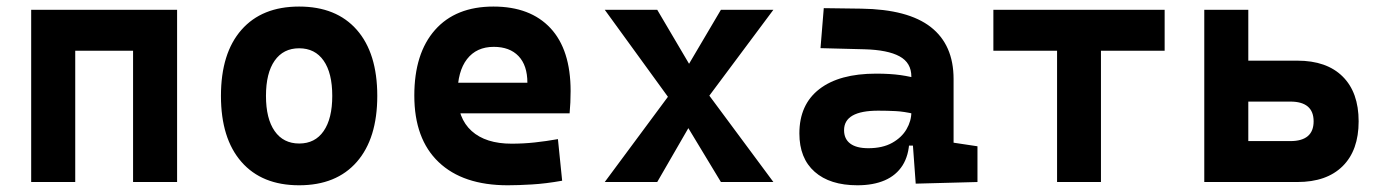

<svg xmlns="http://www.w3.org/2000/svg" viewBox="-20 -547 4142 577"><path d="M379.9 0V-517.6H512.2V0ZM73.7 0V-517.6H206.1V0ZM79.1 -394.5V-517.6H509.8V-394.5Z M878.9 9.8Q767.1 9.8 705.6 -60.5Q644 -130.9 644 -258.8Q644 -387.2 705.6 -457.3Q767.1 -527.3 878.9 -527.3Q990.8 -527.3 1052.3 -457.3Q1113.8 -387.2 1113.8 -258.8Q1113.8 -130.9 1052.3 -60.5Q990.8 9.8 878.9 9.8ZM879.2 -115.7Q926.8 -115.7 952.6 -153.1Q978.5 -190.5 978.5 -258.9Q978.5 -327.6 952.6 -364.7Q926.7 -401.9 878.9 -401.9Q831.5 -401.9 805.4 -364.7Q779.3 -327.5 779.3 -258.8Q779.3 -190.4 805.4 -153.1Q831.5 -115.7 879.2 -115.7Z M1505.9 9.8Q1371.4 9.8 1298.3 -59.8Q1225.1 -129.4 1225.1 -259.8Q1225.1 -386.7 1287.3 -457Q1349.5 -527.3 1462.9 -527.3Q1573.7 -527.3 1634.3 -462.4Q1694.8 -397.4 1694.8 -273.4Q1694.8 -238.3 1691.8 -206.5H1312V-298.3H1564.9Q1564.9 -350.5 1538.3 -378.4Q1511.7 -406.2 1463.9 -406.2Q1412.1 -406.2 1383.5 -369.4Q1355 -332.5 1355 -264.6Q1355 -191.5 1397.3 -153.4Q1439.6 -115.2 1517.6 -115.2Q1552.8 -115.2 1586.9 -118.9Q1621.1 -122.6 1656.7 -128.9L1669.4 -3.9Q1619.8 4.9 1578.7 7.3Q1537.5 9.8 1505.9 9.8Z M1797.4 0 2011.7 -289.1 2146.5 -517.6H2304.2L2082 -219.7L1955.1 0ZM2146.5 0 2013.7 -219.7 1797.4 -517.6H1955.1L2089.8 -289.1L2304.2 0Z M2731.9 4.9 2720.7 -148.4 2718.8 -215.8V-316.9Q2718.8 -358.4 2683.3 -377.7Q2647.9 -397 2578.1 -398.9L2445.8 -402.3L2455.6 -522.5L2568.4 -521Q2709 -519 2777.3 -465.6Q2845.7 -412.1 2845.7 -309.6V-118.2L2917.5 -107.4V0ZM2556.6 9.8Q2474.1 9.8 2428.2 -30.8Q2382.3 -71.3 2382.3 -146Q2382.3 -232.9 2442.4 -279.3Q2502.4 -325.7 2612.8 -325.7Q2655.3 -325.7 2686.3 -321.3Q2717.3 -316.9 2749 -307.6L2727.5 -204.6Q2696.3 -211.9 2671.4 -213.1Q2646.5 -214.4 2619.1 -214.4Q2516.6 -214.4 2516.6 -155.8Q2516.6 -129.4 2535.2 -115.5Q2553.7 -101.6 2589.4 -101.6Q2632.3 -101.6 2661.1 -117.7Q2689.9 -133.8 2704.3 -158.7Q2718.8 -183.6 2718.8 -210V-242.2L2737.3 -109.4H2695.8L2712.9 -125Q2711.4 -80.1 2692.4 -50Q2673.3 -20 2638.9 -5.1Q2604.5 9.8 2556.6 9.8Z M3156.7 0V-517.6H3288.6V0ZM2965.3 -394.5V-517.6H3480V-394.5Z M3724.6 0V-123H3857.9Q3892.6 -123 3910.2 -137.9Q3927.7 -152.8 3927.7 -182.4Q3927.7 -211.9 3910.2 -226.8Q3892.6 -241.7 3857.9 -241.7H3714.8V-364.7H3878.9Q3966.9 -364.7 4014.9 -317.1Q4063 -269.5 4063 -182.3Q4063 -95.2 4014.9 -47.6Q3966.9 0 3878.9 0ZM3599.1 0V-517.6H3731.4V0Z"/></svg>

Font: Cascadia Mono
Style: Regular
Weight: 400
Monospace: yes
Designer: Aaron Bell
Foundry: Saja Typeworks
Version: Version 2404.023